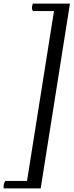

<svg xmlns="http://www.w3.org/2000/svg" viewBox="-84 -798 412 1076"><path d="M308 -778 144 258H-62Q-63 257 -63.5 255Q-64 253 -64 251Q-64 242 -61.5 231.5Q-59 221 -54 216H101L63 244L223 -764L253 -736H100Q98 -740 96.5 -744.5Q95 -749 95 -754Q95 -759 96.5 -766Q98 -773 100 -778Z"/></svg>

Font: Petrona
Style: Italic
Weight: 400
Italic angle: -9°
Designer: Ringo R. Seeber
Foundry: Ringo R. Seeber
Version: Version 2.001; ttfautohint (v1.8.3)